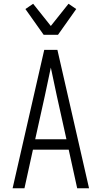

<svg xmlns="http://www.w3.org/2000/svg" viewBox="-20 -1000 540 1020"><path d="M47 0 215 -735H285L453 0H390L345 -205H155L110 0ZM333 -260 282 -490Q274 -528 266 -565.5Q258 -603 250 -641Q242 -603 234 -565.5Q226 -528 218 -490L167 -260ZM212 -815 115 -952 156 -980 250 -862 344 -980 385 -952 288 -815Z"/></svg>

Font: Iosevka Light
Style: Regular
Weight: 300
Monospace: yes
Designer: Belleve Invis
Foundry: Belleve Invis
Version: Version 32.5.0; ttfautohint (v1.8.4)